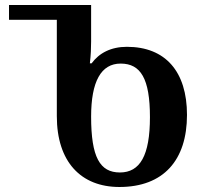

<svg xmlns="http://www.w3.org/2000/svg" viewBox="-20 -734 815 767"><path d="M457 13C633 13 727 -94 727 -275C727 -448 641 -547 487 -547C423 -547 376 -522 346 -481H339C343 -515 344 -544 344 -568V-714H16V-655H207V-270C207 -88 303 13 457 13ZM459 -45C379 -45 344 -106 344 -268C344 -409 384 -480 462 -480C542 -480 579 -420 579 -266C579 -112 539 -45 459 -45Z"/></svg>

Font: Noto Serif Georgian SemiBold
Style: Regular
Weight: 600
Designer: Monotype Design Team, Akaki Razmadze
Foundry: Google LLC
Version: Version 2.003